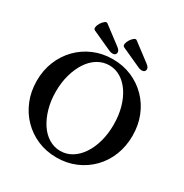

<svg xmlns="http://www.w3.org/2000/svg" viewBox="-194 -1001 1116 1166"><g transform="rotate(30 363.5 -418.5)"><path d="M364 13Q292 13 231 -13Q170 -39 124.5 -85.5Q79 -132 53.5 -195Q28 -258 28 -332Q28 -406 53.5 -468.5Q79 -531 124.5 -577.5Q170 -624 231 -650Q292 -676 364 -676Q436 -676 497 -650Q558 -624 603.5 -577.5Q649 -531 674 -468.5Q699 -406 699 -332Q699 -258 674 -195Q649 -132 603.5 -85.5Q558 -39 497 -13Q436 13 364 13ZM364 -33Q407 -33 444 -55.5Q481 -78 508.5 -119Q536 -160 551 -214.5Q566 -269 566 -333Q566 -397 551 -451.5Q536 -506 508.5 -547Q481 -588 444 -610.5Q407 -633 364 -633Q321 -633 283.5 -610.5Q246 -588 219 -547Q192 -506 176.5 -451.5Q161 -397 161 -333Q161 -269 176.5 -214.5Q192 -160 219 -119Q246 -78 283.5 -55.5Q321 -33 364 -33ZM343 -704Q337 -704 330.5 -705.5Q324 -707 316 -711L182 -772Q171 -777 173 -791.5Q175 -806 184.5 -821Q194 -836 205.5 -845Q217 -854 225 -848L348 -755Q371 -738 367.5 -721Q364 -704 343 -704ZM548 -704Q542 -704 535.5 -705.5Q529 -707 521 -711L387 -772Q376 -777 378 -791.5Q380 -806 389.5 -821Q399 -836 410.5 -845Q422 -854 430 -848L553 -755Q576 -738 572.5 -721Q569 -704 548 -704Z"/></g></svg>

Font: Junicode VF
Style: Regular
Weight: 400
Designer: Peter S. Baker
Version: Version 2.213